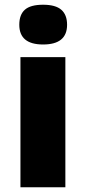

<svg xmlns="http://www.w3.org/2000/svg" viewBox="-20 -796 365 816"><path d="M257.8 0H66.9V-553.2H257.8ZM62 -690.9Q62 -733.9 85.9 -754.9Q109.9 -775.9 163.1 -775.9Q216.3 -775.9 240.7 -754.4Q265.1 -732.9 265.1 -690.9Q265.1 -606.9 163.1 -606.9Q62 -606.9 62 -690.9Z"/></svg>

Font: TypoPRO Open Sans
Style: Regular
Weight: 800
Foundry: Ascender Corporation
Version: Version 1.10